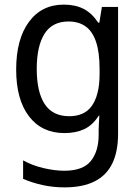

<svg xmlns="http://www.w3.org/2000/svg" viewBox="-20 -566 603 831"><path d="M259 245Q210 245 164.5 235Q119 225 80 208V128Q119 150 168 161.5Q217 173 258 173Q339 173 373 131Q407 89 407 17V-5Q407 -17 408 -32Q409 -47 410 -65H407Q381 -24 344.5 -7Q308 10 259 10Q161 10 105.5 -62.5Q50 -135 50 -265Q50 -396 105 -471Q160 -546 256 -546Q306 -546 342 -527.5Q378 -509 405 -468H410L421 -536H491V14Q491 90 466 141.5Q441 193 389.5 219Q338 245 259 245ZM280 -63Q311 -63 335.5 -73.5Q360 -84 376.5 -106.5Q393 -129 402 -163.5Q411 -198 411 -246V-267Q411 -340 395.5 -385.5Q380 -431 350 -452Q320 -473 277 -473Q206 -473 172.5 -419.5Q139 -366 139 -268Q139 -168 173.5 -115.5Q208 -63 280 -63Z"/></svg>

Font: Noto Sans Mono SemiCondensed
Style: Regular
Weight: 400
Width: 4
Designer: Monotype Design Team
Foundry: Monotype Imaging Inc.
Version: Version 2.010